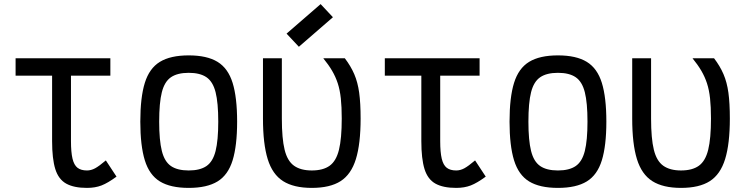

<svg xmlns="http://www.w3.org/2000/svg" viewBox="-20 -902 3640 936"><path d="M404 14Q340 14 302.5 -7Q265 -28 249.5 -78Q234 -128 234 -214V-590H326V-214Q326 -160 333.5 -128.5Q341 -97 358 -84Q375 -71 404 -71Q424 -71 443.5 -81.5Q463 -92 496 -120L548 -41Q506 -10 475 2Q444 14 404 14ZM56 -533V-618H518V-533Z M900 14Q811 14 759.5 -17.5Q708 -49 686 -120.5Q664 -192 664 -309Q664 -427 686 -498Q708 -569 759.5 -600.5Q811 -632 900 -632Q989 -632 1040.5 -600.5Q1092 -569 1114 -498Q1136 -427 1136 -309Q1136 -192 1114 -120.5Q1092 -49 1040.5 -17.5Q989 14 900 14ZM900 -71Q955 -71 986.5 -92.5Q1018 -114 1031 -166Q1044 -218 1044 -309Q1044 -401 1031 -452.5Q1018 -504 986.5 -525.5Q955 -547 900 -547Q845 -547 813.5 -525.5Q782 -504 769 -452.5Q756 -401 756 -309Q756 -218 769 -166Q782 -114 813.5 -92.5Q845 -71 900 -71Z M1500 14Q1412 14 1360 -19Q1308 -52 1285 -126.5Q1262 -201 1262 -324V-618H1354V-324Q1354 -227 1367.5 -172Q1381 -117 1413.5 -94Q1446 -71 1500 -71Q1555 -71 1587 -94Q1619 -117 1632.5 -172Q1646 -227 1646 -324Q1646 -381 1641.5 -422.5Q1637 -464 1626.5 -496Q1616 -528 1599 -557Q1582 -586 1556 -618H1661Q1690 -580 1707 -540.5Q1724 -501 1731 -450Q1738 -399 1738 -324Q1738 -201 1715 -126.5Q1692 -52 1640.5 -19Q1589 14 1500 14ZM1437 -674 1377 -738 1543 -882 1603 -818Z M2204 14Q2140 14 2102.5 -7Q2065 -28 2049.5 -78Q2034 -128 2034 -214V-590H2126V-214Q2126 -160 2133.5 -128.5Q2141 -97 2158 -84Q2175 -71 2204 -71Q2224 -71 2243.5 -81.5Q2263 -92 2296 -120L2348 -41Q2306 -10 2275 2Q2244 14 2204 14ZM1856 -533V-618H2318V-533Z M2700 14Q2611 14 2559.5 -17.5Q2508 -49 2486 -120.5Q2464 -192 2464 -309Q2464 -427 2486 -498Q2508 -569 2559.5 -600.5Q2611 -632 2700 -632Q2789 -632 2840.5 -600.5Q2892 -569 2914 -498Q2936 -427 2936 -309Q2936 -192 2914 -120.5Q2892 -49 2840.5 -17.5Q2789 14 2700 14ZM2700 -71Q2755 -71 2786.5 -92.5Q2818 -114 2831 -166Q2844 -218 2844 -309Q2844 -401 2831 -452.5Q2818 -504 2786.5 -525.5Q2755 -547 2700 -547Q2645 -547 2613.5 -525.5Q2582 -504 2569 -452.5Q2556 -401 2556 -309Q2556 -218 2569 -166Q2582 -114 2613.5 -92.5Q2645 -71 2700 -71Z M3300 14Q3212 14 3160 -19Q3108 -52 3085 -126.5Q3062 -201 3062 -324V-618H3154V-324Q3154 -227 3167.5 -172Q3181 -117 3213.5 -94Q3246 -71 3300 -71Q3355 -71 3387 -94Q3419 -117 3432.5 -172Q3446 -227 3446 -324Q3446 -381 3441.5 -422.5Q3437 -464 3426.5 -496Q3416 -528 3399 -557Q3382 -586 3356 -618H3461Q3490 -580 3507 -540.5Q3524 -501 3531 -450Q3538 -399 3538 -324Q3538 -201 3515 -126.5Q3492 -52 3440.5 -19Q3389 14 3300 14Z"/></svg>

Font: Victor Mono SemiBold
Style: Regular
Weight: 600
Monospace: yes
Designer: Rune Bjørnerås
Version: Version 1.561;gftools[0.9.30]